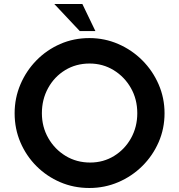

<svg xmlns="http://www.w3.org/2000/svg" viewBox="-20 -930 893 958"><path d="M53 -365Q53 -441 82 -509Q111 -577 162 -629Q213 -681 280.5 -710.5Q348 -740 426 -740Q502 -740 570 -710.5Q638 -681 690 -629Q742 -577 771.5 -509Q801 -441 801 -365Q801 -288 771.5 -220.5Q742 -153 690 -101.5Q638 -50 570 -21Q502 8 426 8Q348 8 280.5 -21Q213 -50 162 -101Q111 -152 82 -219.5Q53 -287 53 -365ZM189 -365Q189 -297 221 -241Q253 -185 307.5 -152Q362 -119 430 -119Q496 -119 549.5 -152Q603 -185 634 -241Q665 -297 665 -365Q665 -435 633 -491Q601 -547 547 -580Q493 -613 427 -613Q359 -613 305 -580Q251 -547 220 -490.5Q189 -434 189 -365ZM251 -910H391L456 -775H378Z"/></svg>

Font: Reem Kufi SemiBold
Style: Regular
Weight: 600
Designer: Khaled Hosny
Version: Version 1.001